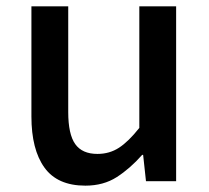

<svg xmlns="http://www.w3.org/2000/svg" viewBox="-20 -571 660 605"><path d="M249 14Q161 14 120 -43Q79 -100 79 -204V-551H195V-218Q195 -148 217 -117Q239 -86 287 -86Q325 -86 355 -105.5Q385 -125 419 -168V-551H535V0H440L431 -83H428Q390 -40 348 -13Q306 14 249 14Z"/></svg>

Font: Noto Sans TC Thin Medium
Style: Regular
Weight: 500
Version: Version 2.004-H2;hotconv 1.0.118;makeotfexe 2.5.65603